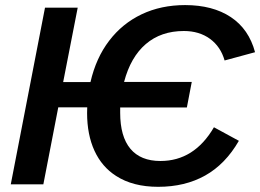

<svg xmlns="http://www.w3.org/2000/svg" viewBox="-20 -718 1014 748"><path d="M596.2 9.8Q497.6 9.8 432.1 -32.7Q377 -67.9 348.1 -130.6Q319.3 -193.4 319.3 -277.8L319.8 -299.8H207L148.9 0H22L155.3 -688H282.7L226.1 -398.4H332.5Q354 -492.2 405.3 -559.3Q456.5 -626.5 532 -662.4Q607.4 -698.2 701.2 -698.2Q808.6 -698.2 879.2 -651.4Q949.7 -604.5 973.6 -514.6L855 -482.4Q839.8 -536.1 798.1 -566.7Q756.3 -597.2 696.3 -597.2Q607.4 -597.2 548.1 -546.4Q488.8 -495.6 463.4 -398.9H727.1L708 -299.3H448.2V-278.8Q448.2 -186 488 -138.4Q527.8 -90.8 605 -90.8Q736.8 -90.8 813.5 -222.2L910.6 -169.4Q857.9 -78.1 779.3 -34.2Q700.7 9.8 596.2 9.8Z"/></svg>

Font: Arimo SemiBold
Style: Italic
Weight: 600
Italic angle: -12°
Version: Version 1.33